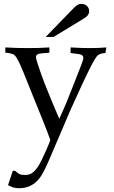

<svg xmlns="http://www.w3.org/2000/svg" viewBox="-20 -707 596 1004"><path d="M22 261.2 46.9 186H58.6Q65.4 191.9 70.6 196Q75.7 200.2 81.1 202.9Q86.4 205.6 93.3 206.8Q100.1 208 110.8 208Q123 208 133.8 204.6Q144.5 201.2 154.8 192.4Q165 183.6 175.5 168.9Q186 154.3 196.8 131.8Q209.5 105.5 221.2 79.3Q232.9 53.2 243.2 25.4Q235.4 3.4 226.1 -21Q216.8 -45.4 205.6 -73.2L127.9 -265.6Q116.2 -294.9 105.7 -321.3Q95.2 -347.7 85.7 -368.4Q76.2 -389.2 67.9 -403.1Q59.6 -417 52.2 -421.4Q47.4 -424.3 36.6 -427.2Q25.9 -430.2 7.8 -431.6V-459Q38.6 -457 68.1 -456.3Q97.7 -455.6 127.4 -455.6Q156.7 -455.6 184.1 -456.3Q211.4 -457 238.3 -459V-431.6Q212.9 -429.7 198.5 -428Q184.1 -426.3 180.7 -425.3Q168 -419.9 168 -407.7Q168 -401.4 176.3 -375.5Q186.5 -344.7 195.1 -319.8Q203.6 -294.9 212.4 -272.9L243.2 -196.8Q257.3 -162.6 268.8 -135.3Q280.3 -107.9 290 -85.9L315.9 -143.6Q319.3 -150.9 327.4 -170.9Q335.4 -190.9 345.9 -217Q356.4 -243.2 367.9 -272.5Q379.4 -301.8 389.2 -326.9Q398.9 -352.1 405.8 -369.9Q412.6 -387.7 413.6 -391.6Q415.5 -397.9 415.5 -405.3Q415.5 -414.6 407.7 -419.4Q400.4 -424.8 349.1 -429.7V-459Q377.4 -457 402.3 -456.3Q427.2 -455.6 449.2 -455.6Q471.2 -455.6 492.7 -456.3Q514.2 -457 536.1 -459L531.2 -429.7Q506.8 -428.7 492.7 -418.9Q486.8 -415 477.1 -399.2Q467.3 -383.3 455.1 -359.6Q442.9 -335.9 429 -306.9Q415 -277.8 401.1 -247.3Q387.2 -216.8 373.8 -187.3Q360.4 -157.7 349.1 -133.3L236.3 130.4Q209 194.3 189 221.7Q147.9 277.3 80.1 277.3Q64 277.3 51 273.7Q38.1 270 22 261.2ZM259.8 -513.7H218.8L358.9 -658.2Q368.2 -667.5 374.3 -673.1Q380.4 -678.7 385.5 -681.6Q390.6 -684.6 395.3 -685.5Q399.9 -686.5 405.8 -686.5Q423.8 -686.5 435.1 -675.5Q446.3 -664.6 446.3 -647.9Q446.3 -637.7 439.9 -628.4Q433.6 -619.1 411.6 -606Z"/></svg>

Font: XB Kayhan
Style: Regular
Weight: 400
Designer: Behnam
Foundry: Irmug
Version: Version 7.300 2009